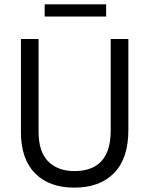

<svg xmlns="http://www.w3.org/2000/svg" viewBox="-20 -853 685 881"><path d="M569 -256Q569 -126 503.5 -59Q438 8 321 8Q206 8 141 -57.5Q76 -123 76 -248V-674H157V-249Q157 -156 201.5 -112Q246 -68 321 -68Q488 -68 488 -254V-674H569ZM467 -777H185V-833H467Z"/></svg>

Font: Hind Siliguri
Style: Regular
Weight: 400
Designer: Jyotish Sonowal
Foundry: Indian Type Foundry
Version: Version 1.001;PS 1.0;hotconv 1.0.86;makeotf.lib2.5.63406; tt